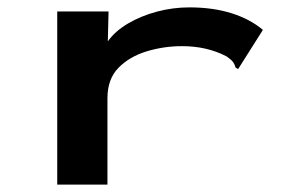

<svg xmlns="http://www.w3.org/2000/svg" viewBox="-20 -499 790 520"><path d="M135 -468H274L272 -387Q292 -415 327 -435.5Q362 -456 405 -467.5Q448 -479 493 -479Q557 -479 607.5 -463Q658 -447 692 -418L630 -320L625 -312L618 -316Q616 -324 611.5 -330.5Q607 -337 594 -346Q541 -374 473 -374Q424 -374 377.5 -360Q331 -346 301 -315.5Q271 -285 271 -233V1H135Z"/></svg>

Font: Inconsolata ExtraExpanded ExtraBold
Style: Regular
Weight: 800
Width: 8
Monospace: yes
Designer: Raph Levien, Cyreal, Brenton Simpson
Foundry: Raph Levien, Cyreal, Google
Version: Version 3.001; ttfautohint (v1.8.2.53-6de2)